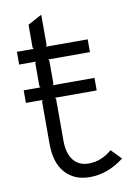

<svg xmlns="http://www.w3.org/2000/svg" viewBox="-89 -837 617 903"><g transform="rotate(-10 220.0 -386.0)"><path d="M383 -98 430 -50Q352 10 267 10Q192 10 149 -38.5Q106 -87 106 -177V-379L110 -386H30V-446H110L106 -453V-562L110 -569H30V-630H110L106 -637V-746L173 -782V-637L169 -630H368V-569H169L173 -562V-453L169 -446H368V-386H169L173 -379V-181Q173 -120 199 -87Q225 -54 272 -54Q333 -54 383 -98Z"/></g></svg>

Font: Sinkin Sans 300 Light
Style: Regular
Weight: 300
Designer: Keith Bates
Foundry: K-Type
Version: Sinkin Sans (version 1.0)  by Keith Bates   •   © 2014   www